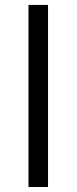

<svg xmlns="http://www.w3.org/2000/svg" viewBox="-20 -747 306 767"><path d="M171.9 -727.3V0H93.8V-727.3Z"/></svg>

Font: Inter Zeller
Style: Regular
Weight: 400
Designer: Rasmus Andersson; Joe Bland
Foundry: zeller
Version: Version 3.015;git-dec3a8cb1